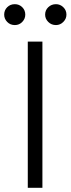

<svg xmlns="http://www.w3.org/2000/svg" viewBox="-23 -899 338 919"><path d="M110 -700H180V0H110ZM-3 -829Q-3 -850 11.5 -864.5Q26 -879 48 -879Q69 -879 83.5 -864.5Q98 -850 98 -829Q98 -809 83.5 -794Q69 -779 48 -779Q26 -779 11.5 -794Q-3 -809 -3 -829ZM193 -829Q193 -850 208 -864.5Q223 -879 245 -879Q265 -879 280 -864.5Q295 -850 295 -829Q295 -809 280 -794Q265 -779 245 -779Q223 -779 208 -794Q193 -809 193 -829Z"/></svg>

Font: Niramit Light
Style: Regular
Weight: 300
Designer: Katatrad Aksorn Co.,Ltd.
Foundry: Cadson Demak Co.,Ltd.
Version: Version 1.000; ttfautohint (v1.6)